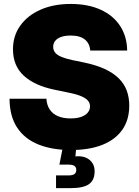

<svg xmlns="http://www.w3.org/2000/svg" viewBox="-20 -758 710 982"><path d="M342.8 9.3Q247.1 9.3 176.5 -19Q106 -47.4 67.6 -105.5Q29.3 -163.6 28.8 -252.9H217.3Q219.2 -220.7 234.4 -198Q249.5 -175.3 276.6 -163.8Q303.7 -152.3 341.3 -152.3Q373 -152.3 395 -160.2Q417 -168 428.7 -181.9Q440.4 -195.8 440.4 -214.4Q440.4 -231 429.4 -243.7Q418.5 -256.3 393.8 -266.6Q369.1 -276.9 328.6 -284.7L255.9 -299.8Q157.2 -320.3 101.8 -370.8Q46.4 -421.4 46.4 -505.9Q46.4 -575.2 84 -627.4Q121.6 -679.7 188 -708.7Q254.4 -737.8 341.3 -737.8Q430.2 -737.8 494.6 -708.5Q559.1 -679.2 594.2 -625.5Q629.4 -571.8 630.4 -499.5H441.4Q439 -535.6 414.1 -555.9Q389.2 -576.2 341.8 -576.2Q312 -576.2 292 -568.8Q272 -561.5 262 -548.6Q252 -535.6 252 -519Q252 -501.5 262.2 -488.8Q272.5 -476.1 294.9 -466.8Q317.4 -457.5 352.1 -450.2L411.6 -438Q472.2 -425.3 515.9 -405Q559.6 -384.8 587.4 -357.2Q615.2 -329.6 628.2 -294.7Q641.1 -259.8 641.1 -217.8Q641.1 -145 605.5 -94.2Q569.8 -43.5 503.2 -17.1Q436.5 9.3 342.8 9.3ZM266.6 204.1V139.2H331.1Q351.1 139.2 360.6 132.3Q370.1 125.5 370.1 111.3Q370.1 97.2 360.6 90.6Q351.1 84 331.1 84H283.7L304.2 -19.5H369.6V0L365.7 42Q410.6 37.6 437.3 59.1Q463.9 80.6 463.9 118.2Q463.9 163.6 435.1 183.8Q406.2 204.1 343.8 204.1Z"/></svg>

Font: Inter 18pt Black
Style: Regular
Weight: 900
Designer: Rasmus Andersson
Foundry: rsms
Version: Version 4.001;git-66647c0bb